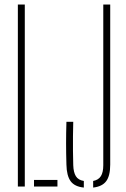

<svg xmlns="http://www.w3.org/2000/svg" viewBox="-20 -820 554 844"><path d="M58.5 0V-800H89V0ZM129.5 0V-29H232.5V0ZM348.5 4.5Q308 0.5 290.5 -23.5Q273 -47.5 272 -96.5Q270.5 -146.5 270.5 -190.2Q270.5 -234 272 -284.5H302Q301 -253 300.8 -221Q300.5 -189 300.8 -157.2Q301 -125.5 302 -94Q303 -62.5 313.5 -45.5Q324 -28.5 348.5 -24.5ZM389.5 4.5V-24.5Q413 -29 423.5 -45.8Q434 -62.5 434 -94V-800H464.5V-96.5Q464.5 -47.5 447 -23.8Q429.5 0 389.5 4.5Z"/></svg>

Font: Big Shoulders Stencil Display ExtraLight
Style: Regular
Weight: 250
Designer: Patric King
Foundry: XO Type Co
Version: Version 2.001